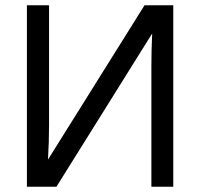

<svg xmlns="http://www.w3.org/2000/svg" viewBox="-20 -708 759 728"><path d="M194 0H82V-688H166V-237Q166 -172 162 -103L528 -688H637V0H554V-457Q554 -516 557 -581Z"/></svg>

Font: Libra Sans
Style: Regular
Weight: 400
Foundry: Context Ltd
Version: Version 1.002